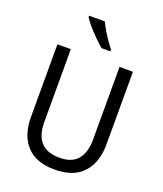

<svg xmlns="http://www.w3.org/2000/svg" viewBox="-169 -1053 992 1171"><g transform="rotate(20 327.0 -467.0)"><path d="M572 -242Q572 -127 511 -58.5Q450 10 325 10Q206 10 144 -56.5Q82 -123 82 -243V-714H169V-240Q169 -68 329 -68Q410 -68 447.5 -113.5Q485 -159 485 -241V-714H572ZM306 -944Q317 -921 333 -893.5Q349 -866 367 -840Q385 -814 400 -796V-784H343Q321 -802 293 -830Q265 -858 240.5 -886.5Q216 -915 204 -934V-944Z"/></g></svg>

Font: Noto Sans Tamil SemiCondensed
Style: Regular
Weight: 400
Width: 4
Designer: Jelle Bosma - Monotype Design Team
Foundry: Monotype Imaging Inc.
Version: Version 2.004; ttfautohint (v1.8.4.7-5d5b)